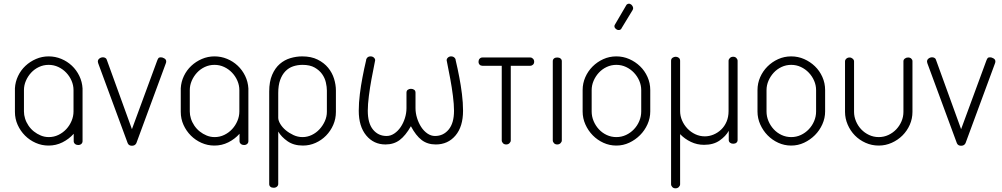

<svg xmlns="http://www.w3.org/2000/svg" viewBox="-20 -784 5440 1042"><path d="M428 -301V-295V-179V-18Q428 -9 421.5 -3Q415 3 404 3Q394 3 387 -3Q380 -9 380 -18V-58Q354 -29 319 -11.5Q284 6 244 6H243Q207 6 174 -8.5Q141 -23 116 -48Q91 -73 76 -106Q61 -139 61 -177V-179V-295V-301V-305Q63 -340 78 -371.5Q93 -403 118 -426.5Q143 -450 175.5 -464Q208 -478 244 -478Q280 -478 312.5 -464.5Q345 -451 370 -427.5Q395 -404 410.5 -372Q426 -340 428 -304ZM244 -432Q216 -432 191.5 -420.5Q167 -409 149 -389.5Q131 -370 120.5 -345.5Q110 -321 110 -295V-179Q110 -160 116 -141Q122 -121 134.5 -102.5Q147 -84 164 -70.5Q181 -57 201.5 -48.5Q222 -40 245 -40Q273 -40 297.5 -52Q322 -64 340 -83.5Q358 -103 368.5 -128Q379 -153 379 -179V-295Q379 -321 368.5 -345.5Q358 -370 339.5 -389.5Q321 -409 296.5 -420.5Q272 -432 244 -432Z M515 -435Q514 -437 512.5 -442Q511 -447 511 -450Q511 -460 519.5 -466.5Q528 -473 539 -473Q545 -473 551 -470Q557 -467 559 -461L696 -83L833 -455Q836 -463 839.5 -468Q843 -473 853 -473Q862 -473 872 -467Q882 -461 882 -451Q882 -446 880.5 -442Q879 -438 878 -435L720 -7Q713 7 696 7Q679 7 673 -7Z M1328 -301V-295V-179V-18Q1328 -9 1321.5 -3Q1315 3 1304 3Q1294 3 1287 -3Q1280 -9 1280 -18V-58Q1254 -29 1219 -11.5Q1184 6 1144 6H1143Q1107 6 1074 -8.5Q1041 -23 1016 -48Q991 -73 976 -106Q961 -139 961 -177V-179V-295V-301V-305Q963 -340 978 -371.5Q993 -403 1018 -426.5Q1043 -450 1075.5 -464Q1108 -478 1144 -478Q1180 -478 1212.5 -464.5Q1245 -451 1270 -427.5Q1295 -404 1310.5 -372Q1326 -340 1328 -304ZM1144 -432Q1116 -432 1091.5 -420.5Q1067 -409 1049 -389.5Q1031 -370 1020.5 -345.5Q1010 -321 1010 -295V-179Q1010 -160 1016 -141Q1022 -121 1034.5 -102.5Q1047 -84 1064 -70.5Q1081 -57 1101.5 -48.5Q1122 -40 1145 -40Q1173 -40 1197.5 -52Q1222 -64 1240 -83.5Q1258 -103 1268.5 -128Q1279 -153 1279 -179V-295Q1279 -321 1268.5 -345.5Q1258 -370 1239.5 -389.5Q1221 -409 1196.5 -420.5Q1172 -432 1144 -432Z M1624 6Q1574 6 1540.5 -17.5Q1507 -41 1490 -70V214Q1490 223 1483 229Q1476 235 1465 235Q1454 235 1447.5 229.5Q1441 224 1441 215V-287Q1441 -341 1457 -378Q1473 -415 1498.5 -437Q1524 -459 1556 -468.5Q1588 -478 1620 -478Q1669 -478 1704 -460.5Q1739 -443 1761 -416Q1783 -389 1793 -356.5Q1803 -324 1803 -293V-177Q1803 -139 1788.5 -106Q1774 -73 1749.5 -48Q1725 -23 1692.5 -8.5Q1660 6 1624 6ZM1622 -40Q1648 -40 1672 -51.5Q1696 -63 1714 -82.5Q1732 -102 1743 -126.5Q1754 -151 1754 -177V-293Q1754 -312 1748.5 -336.5Q1743 -361 1728 -382Q1713 -403 1687.5 -417.5Q1662 -432 1622 -432Q1595 -432 1571 -424Q1547 -416 1529 -397.5Q1511 -379 1500.5 -350Q1490 -321 1490 -279V-145Q1490 -130 1501 -111.5Q1512 -93 1530.5 -77.5Q1549 -62 1572.5 -51Q1596 -40 1622 -40Z M2345 0Q2300 0 2268.5 -24Q2237 -48 2210 -99Q2181 -48 2149 -24Q2117 0 2072 0Q2008 0 1967.5 -49Q1927 -98 1927 -183Q1927 -226 1933 -274Q1939 -322 1947 -363Q1956 -411 1967 -457Q1967 -465 1973.5 -471.5Q1980 -478 1991 -478Q2002 -478 2009 -471.5Q2016 -465 2016 -457Q2005 -404 1996 -354Q1988 -311 1982 -264Q1976 -217 1976 -183Q1976 -115 2004.5 -80.5Q2033 -46 2078 -46Q2100 -46 2120 -59.5Q2140 -73 2154.5 -94.5Q2169 -116 2177.5 -143Q2186 -170 2186 -197V-281Q2186 -292 2193.5 -297Q2201 -302 2210 -302Q2220 -302 2227.5 -297Q2235 -292 2235 -281V-197Q2235 -170 2243.5 -143Q2252 -116 2266 -94.5Q2280 -73 2299.5 -59.5Q2319 -46 2341 -46Q2386 -46 2415 -81Q2444 -116 2444 -183Q2444 -217 2438 -264Q2432 -311 2424 -354Q2415 -404 2404 -457Q2404 -465 2411 -471.5Q2418 -478 2428 -478Q2439 -478 2446 -471.5Q2453 -465 2453 -457Q2464 -411 2473 -363Q2481 -322 2487 -274Q2493 -226 2493 -183Q2493 -97 2452 -48.5Q2411 0 2345 0Z M2858 -472Q2866 -472 2872.5 -465.5Q2879 -459 2879 -449Q2879 -439 2872.5 -433Q2866 -427 2858 -427H2752V-22Q2752 -14 2745 -7Q2738 0 2727 0Q2716 0 2709.5 -7Q2703 -14 2703 -22V-427H2598Q2589 -427 2583 -433Q2577 -439 2577 -449Q2577 -459 2583 -465.5Q2589 -472 2598 -472H2858Z M3004 -472Q3015 -472 3022 -466.5Q3029 -461 3029 -452V-22Q3029 -14 3022 -7Q3015 0 3004 0Q2993 0 2986.5 -7Q2980 -14 2980 -22V-452Q2980 -461 2986.5 -466.5Q2993 -472 3004 -472Z M3325 -478Q3362 -478 3395 -463.5Q3428 -449 3453.5 -424.5Q3479 -400 3494 -366.5Q3509 -333 3509 -295V-179Q3509 -143 3494 -109.5Q3479 -76 3453.5 -50.5Q3428 -25 3395 -9.5Q3362 6 3325 6Q3288 6 3255 -9Q3222 -24 3197 -49.5Q3172 -75 3157 -108.5Q3142 -142 3142 -179V-295Q3142 -332 3156.5 -365Q3171 -398 3196 -423Q3221 -448 3254 -463Q3287 -478 3325 -478ZM3460 -295Q3460 -321 3449.5 -345.5Q3439 -370 3420.5 -389.5Q3402 -409 3377.5 -420.5Q3353 -432 3325 -432Q3297 -432 3272.5 -420.5Q3248 -409 3230 -389.5Q3212 -370 3201.5 -345.5Q3191 -321 3191 -295V-179Q3191 -152 3201.5 -127Q3212 -102 3230 -82.5Q3248 -63 3272.5 -51.5Q3297 -40 3325 -40Q3353 -40 3377.5 -51.5Q3402 -63 3420.5 -82.5Q3439 -102 3449.5 -127Q3460 -152 3460 -179ZM3354 -632Q3351 -625 3348 -624Q3340 -619 3331 -622Q3322 -625 3317 -633Q3312 -642 3317 -650L3379 -756Q3382 -761 3384 -761Q3392 -766 3400 -762.5Q3408 -759 3412 -752Q3415 -747 3416 -741.5Q3417 -736 3413 -729Z M3959 -476Q3970 -476 3976.5 -469Q3983 -462 3983 -454V-24Q3983 -15 3976.5 -9.5Q3970 -4 3959 -4Q3949 -4 3942 -9.5Q3935 -15 3935 -24V-74Q3919 -45 3885.5 -21.5Q3852 2 3801 2Q3763 2 3729.5 -14Q3696 -30 3671 -56V216Q3671 224 3664 231Q3657 238 3646 238Q3635 238 3628.5 231Q3622 224 3622 216V-181V-214V-454Q3622 -465 3630 -470.5Q3638 -476 3647 -476Q3656 -476 3663.5 -470.5Q3671 -465 3671 -454V-214V-181Q3671 -155 3681.5 -130.5Q3692 -106 3710.5 -86.5Q3729 -67 3753.5 -55.5Q3778 -44 3805 -44Q3829 -44 3852 -53.5Q3875 -63 3893.5 -80.5Q3912 -98 3923 -123.5Q3934 -149 3934 -181V-454Q3934 -462 3941 -469Q3948 -476 3959 -476Z M4274 -478Q4311 -478 4344 -463.5Q4377 -449 4402.5 -424.5Q4428 -400 4443 -366.5Q4458 -333 4458 -295V-179Q4458 -143 4443 -109.5Q4428 -76 4402.5 -50.5Q4377 -25 4344 -9.5Q4311 6 4274 6Q4237 6 4204 -9Q4171 -24 4146 -49.5Q4121 -75 4106 -108.5Q4091 -142 4091 -179V-295Q4091 -332 4105.5 -365Q4120 -398 4145 -423Q4170 -448 4203 -463Q4236 -478 4274 -478ZM4409 -295Q4409 -321 4398.5 -345.5Q4388 -370 4369.5 -389.5Q4351 -409 4326.5 -420.5Q4302 -432 4274 -432Q4246 -432 4221.5 -420.5Q4197 -409 4179 -389.5Q4161 -370 4150.5 -345.5Q4140 -321 4140 -295V-179Q4140 -152 4150.5 -127Q4161 -102 4179 -82.5Q4197 -63 4221.5 -51.5Q4246 -40 4274 -40Q4302 -40 4326.5 -51.5Q4351 -63 4369.5 -82.5Q4388 -102 4398.5 -127Q4409 -152 4409 -179Z M4749 6Q4711 6 4677.5 -9Q4644 -24 4619.5 -49Q4595 -74 4580.5 -107.5Q4566 -141 4566 -177V-451Q4566 -459 4573 -465.5Q4580 -472 4591 -472Q4600 -472 4607.5 -465.5Q4615 -459 4615 -451V-177Q4615 -151 4625.5 -126Q4636 -101 4654 -82Q4672 -63 4696.5 -51.5Q4721 -40 4749 -40Q4777 -40 4801.5 -51.5Q4826 -63 4844 -82Q4862 -101 4872.5 -125.5Q4883 -150 4883 -177V-452Q4883 -460 4890.5 -466Q4898 -472 4908 -472Q4919 -472 4925.5 -466Q4932 -460 4932 -452V-177Q4932 -140 4917.5 -107Q4903 -74 4878 -49Q4853 -24 4819.5 -9Q4786 6 4749 6Z M5015 -435Q5014 -437 5012.5 -442Q5011 -447 5011 -450Q5011 -460 5019.5 -466.5Q5028 -473 5039 -473Q5045 -473 5051 -470Q5057 -467 5059 -461L5196 -83L5333 -455Q5336 -463 5339.5 -468Q5343 -473 5353 -473Q5362 -473 5372 -467Q5382 -461 5382 -451Q5382 -446 5380.5 -442Q5379 -438 5378 -435L5220 -7Q5213 7 5196 7Q5179 7 5173 -7Z"/></svg>

Font: AkaAcidDosis
Style: Light
Weight: 300
Designer: Edgar Tolentino, Pablo Impallari, Igino Marini, Aka-Acid
Foundry: Edgar Tolentino, Pablo Impallari, Igino Marini, Aka-Acid
Version: Version 1.007